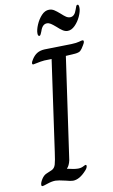

<svg xmlns="http://www.w3.org/2000/svg" viewBox="-97 -938 584 988"><g transform="rotate(-10 194.5 -444.0)"><path d="M37 -7Q37 -19 48.5 -37Q60 -55 76 -61L104 -73Q118 -80 123.5 -98.5Q129 -117 135 -162L202 -636Q182 -636 164 -635Q143 -633 126 -629Q109 -625 105 -625Q99 -625 99 -631Q99 -639 108 -652Q120 -671 136 -680.5Q152 -690 175 -691L316 -694Q343 -695 356.5 -699Q370 -703 374 -703Q381 -703 381 -697Q381 -689 373 -677Q362 -658 354 -651Q346 -644 326 -642L277 -639L201 -107Q195 -80 182 -67V-66Q192 -64 208.5 -60.5Q225 -57 238 -57Q254 -57 265.5 -63Q277 -69 279 -69Q284 -69 284 -63Q284 -53 272 -40Q236 0 202 0Q190 0 165 -7Q127 -16 113 -16Q94 -16 70.5 -8Q47 0 43 0Q37 0 37 -7ZM153 -779Q153 -797 164 -823Q175 -849 193 -868.5Q211 -888 233 -888Q247 -888 259 -880.5Q271 -873 288 -858Q303 -844 313 -837.5Q323 -831 334 -831Q357 -831 368 -865Q372 -877 374.5 -882.5Q377 -888 382 -888Q389 -888 389 -870Q389 -852 377.5 -826.5Q366 -801 347.5 -782.5Q329 -764 309 -764Q296 -764 283.5 -772Q271 -780 255 -795Q240 -808 230 -814.5Q220 -821 210 -821Q186 -821 175 -786Q172 -778 168.5 -771Q165 -764 161 -764Q153 -764 153 -779Z"/></g></svg>

Font: Charm
Style: Regular
Weight: 400
Designer: Katatrad Aksorn Co.,Ltd.
Foundry: Cadson Demak Co.,Ltd.
Version: Version 1.001